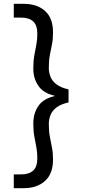

<svg xmlns="http://www.w3.org/2000/svg" viewBox="-20 -831 465 1003"><path d="M105 152H52V80H90Q131 80 153 60.5Q175 41 175 -5Q175 -35 170 -61.5Q165 -88 159.5 -117.5Q154 -147 154 -186Q154 -239 180.5 -277.5Q207 -316 265 -329V-331Q207 -344 180.5 -382.5Q154 -421 154 -473Q154 -513 159.5 -542.5Q165 -572 170 -598.5Q175 -625 175 -654Q175 -700 153 -719.5Q131 -739 90 -739H52V-811H105Q173 -811 215 -774Q257 -737 257 -661Q257 -627 251.5 -599.5Q246 -572 240.5 -543.5Q235 -515 235 -476Q235 -452 244 -429.5Q253 -407 275.5 -390Q298 -373 338 -364V-296Q298 -287 275.5 -270Q253 -253 244 -230.5Q235 -208 235 -184Q235 -146 240.5 -116.5Q246 -87 251.5 -59.5Q257 -32 257 2Q257 77 215 114.5Q173 152 105 152Z"/></svg>

Font: DM Sans 24pt
Style: Regular
Weight: 400
Designer: Colophon Foundry, Jonny Pinhorn
Foundry: Colophon Foundry
Version: Version 4.004;gftools[0.9.30]